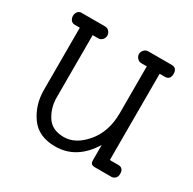

<svg xmlns="http://www.w3.org/2000/svg" viewBox="-116 -599 729 725"><g transform="rotate(30 249.0 -236.5)"><path d="M357 -428H334Q323 -428 315.5 -436Q308 -444 308 -454Q308 -464 315.5 -472Q323 -480 334 -480H435Q459 -480 459 -454Q459 -428 435 -428H413V-52H450Q473 -52 473 -26Q473 -14 466 -7Q459 0 450 0H379Q367 0 362.5 -4.5Q358 -9 358 -21V-86Q301 7 208 7Q135 7 100 -42.5Q65 -92 65 -157V-428H43Q32 -428 26 -436Q20 -444 20 -454Q20 -464 26 -472Q32 -480 43 -480H145Q156 -480 163 -472Q170 -464 170 -454Q170 -444 163 -436Q156 -428 145 -428H121V-156Q121 -112 144 -76Q167 -40 218.5 -40Q270 -40 313.5 -92Q357 -144 357 -224Z"/></g></svg>

Font: Glass Antiqua
Style: Regular
Weight: 400
Version: 1.001